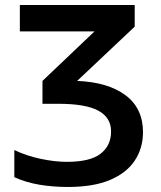

<svg xmlns="http://www.w3.org/2000/svg" viewBox="-20 -734 640 764"><path d="M250 10Q191 10 137 1Q83 -8 37 -29V-137Q85 -114 141.5 -102Q198 -90 246 -90Q339 -90 380.5 -122.5Q422 -155 422 -211Q422 -266 371.5 -293.5Q321 -321 212 -321H149V-412L356 -609H59V-714H516V-628L287 -412Q410 -407 479.5 -355Q549 -303 549 -208Q549 -145 516.5 -95.5Q484 -46 418 -18Q352 10 250 10Z"/></svg>

Font: Noto Sans Mono SemiBold
Style: Regular
Weight: 600
Designer: Monotype Design Team
Foundry: Monotype Imaging Inc.
Version: Version 2.014; ttfautohint (v1.8.4.7-5d5b)